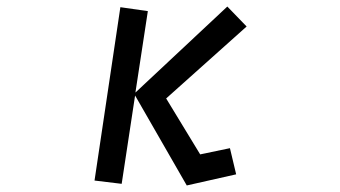

<svg xmlns="http://www.w3.org/2000/svg" viewBox="-20 -541 1040 587"><path d="M393 -249 352 21 269 11 348 -519 432 -507 394 -258 675 -521 734 -460 488 -240 592 -69 683 -88 702 -8 551 26Z"/></svg>

Font: Moralerspace Krypton JPDOC
Style: Regular
Weight: 400
Version: v0.0.6; ttfautohint (v1.8.4.7-5d5b-dirty) -l 6 -r 45 -G 200 